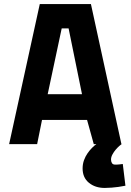

<svg xmlns="http://www.w3.org/2000/svg" viewBox="-20 -710 645 946"><path d="M598 205Q581 208 563 211Q548 213 530 214.5Q512 216 496 216Q449 216 418 190.5Q387 165 387 120Q387 98 394 79Q401 60 411.5 45Q422 30 433.5 18.5Q445 7 455 0H442L409 -119H187L163 0H25L176 -690H428L578 -1H579L580 0H579Q576 2 567.5 9.5Q559 17 550 27.5Q541 38 534 51Q527 64 527 76Q527 86 531.5 93.5Q536 101 547 101Q549 101 555.5 101Q562 101 569 100Q577 99 585 98ZM215 -246H384L318 -570H284Z"/></svg>

Font: Panefresco 999wt
Style: Regular
Weight: 900
Version: Version 1.001